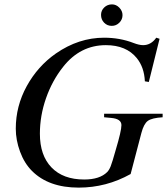

<svg xmlns="http://www.w3.org/2000/svg" viewBox="-20 -838 762 876"><path d="M539 -769Q539 -749 524.5 -734.5Q510 -720 490 -720Q469 -720 455 -734.5Q441 -749 441 -770Q441 -790 455.5 -804Q470 -818 491 -818Q510 -818 524.5 -803Q539 -788 539 -769ZM722 -319V-303Q673 -300 654.5 -286.5Q636 -273 625 -231L576 -44Q465 18 339 18Q202 18 126 -58Q91 -93 71.5 -146Q52 -199 52 -251Q52 -354 102 -445Q152 -536 235 -594Q339 -666 455 -666Q527 -666 589 -642Q615 -632 633 -632Q669 -632 693 -666L708 -661L659 -464L641 -467Q638 -531 604 -573Q556 -632 463 -632Q346 -632 268 -533Q218 -470 190 -390Q162 -310 162 -228Q162 -129 215 -74Q268 -19 364 -19Q435 -19 469 -53Q478 -62 485 -79.5Q492 -97 508 -154Q534 -241 534 -267Q534 -296 487 -300L455 -303V-319Z"/></svg>

Font: STIX
Style: Italic
Weight: 400
Italic angle: -16.33°
Designer: MicroPress Inc., with final additions and corrections provided by Coen Hoffman, Elsevier (retired)
Version: Version 1.1.1